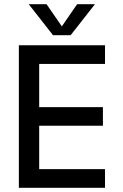

<svg xmlns="http://www.w3.org/2000/svg" viewBox="-20 -896 587 916"><path d="M70 0V-680H481V-591H167V-385H471V-296H167V-89H481V0ZM233 -728 117 -876H202L289 -750H261L348 -876H433L317 -728Z"/></svg>

Font: Teachers Medium
Style: Regular
Weight: 500
Designer: Alfredo Marco Pradil, Chank Diesel
Version: Version 1.001